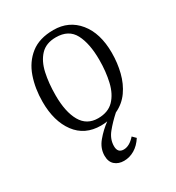

<svg xmlns="http://www.w3.org/2000/svg" viewBox="-179 -629 881 963"><g transform="rotate(-30 262.0 -148.0)"><path d="M257 225Q225 225 204.5 207Q184 189 184 154Q184 111 214.5 74.5Q245 38 282 11Q266 14 245 14Q152 14 101 -54.5Q50 -123 50 -235Q50 -312 72.5 -377Q95 -442 145 -481.5Q195 -521 277 -521Q366 -521 420 -455Q474 -389 474 -276Q474 -217 460.5 -163.5Q447 -110 418 -69Q389 -28 342 -6Q305 27 277 61.5Q249 96 249 136Q249 175 284 175Q317 175 350 138L369 157Q347 191 318 208Q289 225 257 225ZM251 -25Q309 -25 342 -59Q375 -93 388.5 -150.5Q402 -208 402 -276Q402 -371 372.5 -427Q343 -483 269 -483Q212 -483 180 -449Q148 -415 135.5 -358Q123 -301 123 -231Q123 -135 154.5 -80Q186 -25 251 -25Z"/></g></svg>

Font: Literata 36pt Light
Style: Italic
Weight: 300
Italic angle: -2°
Designer: Latin by Veronika Burian and Jose Scaglione. Greek by Irene Vlachou. Cyrillic by Vera Evstafieva
Foundry: TypeTogether
Version: Version 3.002